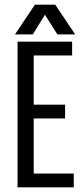

<svg xmlns="http://www.w3.org/2000/svg" viewBox="-20 -800 355 820"><path d="M124 -294V-59H295V0H55V-622H288V-563H124V-353H258V-294ZM172 -737 120 -653H44L129 -780H216L301 -653H225Z"/></svg>

Font: Teko Light
Style: Regular
Weight: 300
Designer: Manushi Parikh, Jonny Pinhorn
Foundry: Indian Type Foundry
Version: Version 1.105;PS 1.0;hotconv 1.0.78;makeotf.lib2.5.61930; tt